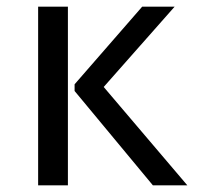

<svg xmlns="http://www.w3.org/2000/svg" viewBox="-20 -554 602 574"><path d="M94 0V-534H183V0ZM290 -294 540 0H437L203 -282V-302L405 -534H502Z"/></svg>

Font: Martel Sans
Style: Regular
Weight: 400
Designer: Dan Reynolds and Mathieu Réguer
Foundry: Dan Reynolds and Mathieu Réguer
Version: Version 1.001;PS 001.001;hotconv 1.0.70;makeotf.lib2.5.58329